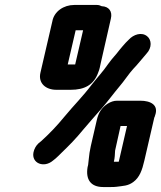

<svg xmlns="http://www.w3.org/2000/svg" viewBox="-20 -696 649 774"><path d="M194 -49 204 -57C212 -64 219 -71 228 -80C260 -111 285 -136 316 -174C341 -204 364 -229 389 -258C412 -284 440 -322 462 -348C478 -366 501 -401 517 -418C534 -435 553 -460 570 -479C594 -504 591 -536 573 -550C551 -568 518 -557 499 -536L487 -524C479 -515 470 -505 462 -495C445 -472 437 -467 416 -438C394 -406 375 -387 350 -355C314 -307 278 -272 240 -226C209 -188 180 -158 146 -127L136 -119C125 -109 118 -96 115 -82C106 -38 157 -17 194 -49ZM444 -89 466 -188H492L459 -45L458 -44H439C443 -60 443 -73 444 -89ZM396 58H426C434 58 442 58 449 57C477 53 495 54 517 38C543 19 553 -10 562 -49L602 -222C604 -225 604 -227 605 -230C621 -273 587 -290 546 -290H452C439 -290 427 -286 414 -278C391 -263 377 -243 370 -211L346 -107C342 -88 339 -71 338 -56L336 -38C336 -34 335 -29 333 -22C325 27 345 58 396 58ZM315 -574 283 -436H253L285 -574ZM390 -671C384 -674 378 -676 371 -676H279C237 -676 198 -650 191 -610L143 -403C133 -360 165 -334 207 -334H265C320 -334 358 -353 376 -404C382 -418 383 -428 386 -441L427 -621C434 -650 419 -670 390 -671Z"/></svg>

Font: Electronic
Style: UltBlkIt
Weight: 500
Version: Version 1.011